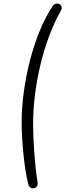

<svg xmlns="http://www.w3.org/2000/svg" viewBox="-20 -869 365 1074"><path d="M138 161C148 199 197 188 190 149C175 64 165 -94 165 -173C165 -388 224 -640 320 -808C340 -843 296 -865 275 -835C171 -684 101 -405 101 -184C101 -95 114 69 138 161Z"/></svg>

Font: SN Pro Light
Style: Italic
Weight: 300
Italic angle: -8.99998°
Designer: Tobias Whetton
Foundry: Supernotes
Version: Version 1.001;Glyphs 3.2 (3249)